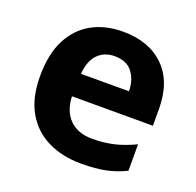

<svg xmlns="http://www.w3.org/2000/svg" viewBox="-105 -666 800 785"><g transform="rotate(20 295.5 -273.0)"><path d="M303 -556Q416 -556 482 -491.5Q548 -427 548 -308V-236H196Q198 -173 233.5 -137Q269 -101 332 -101Q385 -101 428 -111.5Q471 -122 517 -144V-29Q477 -9 432.5 0.5Q388 10 325 10Q243 10 180 -20.5Q117 -51 81 -113Q45 -175 45 -269Q45 -365 77.5 -428.5Q110 -492 168 -524Q226 -556 303 -556ZM304 -450Q261 -450 232.5 -422Q204 -394 199 -335H408Q407 -385 382 -417.5Q357 -450 304 -450Z"/></g></svg>

Font: Noto Sans Bengali UI
Style: Bold
Weight: 700
Designer: Jelle Bosma - Monotype Design Team
Foundry: Monotype Imaging Inc.
Version: Version 2.003; ttfautohint (v1.8.4.7-5d5b)